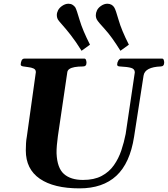

<svg xmlns="http://www.w3.org/2000/svg" viewBox="-20 -1012 915 1046"><path d="M413.1 14.2Q272.9 14.2 196.8 -38.3Q120.6 -90.8 120.6 -192.4Q120.6 -212.4 121.8 -231.9Q123 -251.5 126 -266.6L175.3 -619.1Q175.3 -633.3 162.8 -638.9Q150.4 -644.5 134 -646.2Q117.7 -647.9 105.2 -650.4Q92.8 -652.8 92.8 -660.2Q92.8 -670.9 97.4 -681.9Q102.1 -692.9 114.3 -692.9H439Q446.3 -692.9 448.7 -684.8Q451.2 -676.8 451.2 -670.4Q451.2 -649.9 432.1 -649.9Q405.3 -649.9 386.7 -646.5Q368.2 -643.1 358.2 -636.2Q348.1 -629.4 346.7 -618.7L295.4 -270.5Q292 -247.6 289.8 -221.2Q287.6 -194.8 288.1 -176.3Q291.5 -96.7 328.4 -64.2Q365.2 -31.7 432.1 -31.7Q493.2 -31.7 533.9 -53.5Q574.7 -75.2 600.3 -111.6Q626 -147.9 640.9 -192.4Q655.8 -236.8 664.6 -282.2L714.4 -617.7Q714.4 -636.2 694.6 -642.1Q674.8 -647.9 633.3 -649.9Q618.2 -650.4 618.2 -660.2Q618.2 -670.9 624.5 -681.9Q630.9 -692.9 639.6 -692.9H862.3Q869.6 -692.9 872.1 -685.3Q874.5 -677.7 874.5 -671.4Q874.5 -650.4 855.5 -649.9Q814 -648.4 790 -636.2Q766.1 -624 762.2 -600.6L710.4 -266.6Q688 -123 614 -54.4Q540 14.2 413.1 14.2ZM424.3 -735.4Q392.1 -787.1 365 -821.5Q337.9 -856 319.8 -876Q301.8 -896 296.4 -904.3Q289.6 -915.5 289.6 -930.2Q289.6 -942.9 296.4 -956.1Q303.2 -969.2 317.9 -979.5Q335.4 -991.7 353 -991.7Q365.7 -991.7 375.2 -985.8Q384.8 -980 390.6 -971.2Q397.5 -958.5 413.8 -902.8Q430.2 -847.2 470.2 -768.6ZM636.2 -735.4Q587.9 -813 551.8 -852.3Q515.6 -891.6 508.3 -904.3Q502 -915.5 502 -929.2Q502 -941.9 508.3 -955.3Q514.6 -968.8 529.8 -979.5Q547.4 -991.7 564.9 -991.7Q577.6 -991.7 587.4 -986.1Q597.2 -980.5 602.5 -971.2Q610.4 -959 626.2 -903.1Q642.1 -847.2 682.1 -768.6Z"/></svg>

Font: Gelasio
Style: Bold Italic
Weight: 700
Italic angle: -8.5°
Designer: Eben Sorkin
Foundry: Eben Sorkin
Version: Version 1.008